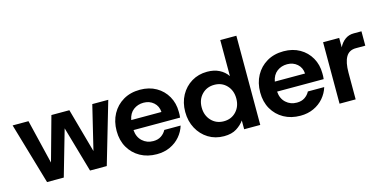

<svg xmlns="http://www.w3.org/2000/svg" viewBox="-70 -1103 3004 1497"><g transform="rotate(-15 1431.5 -354.0)"><path d="M162 0 17 -496H145L231 -139L330 -496H475L574 -140L660 -496H789L644 0H509L403 -369L297 0Z M1047 12Q971 12 913 -20.5Q855 -53 822 -110.5Q789 -168 789 -244Q789 -321 821.5 -380.5Q854 -440 912 -474Q970 -508 1047 -508Q1121 -508 1177 -476Q1233 -444 1264.5 -388.5Q1296 -333 1296 -264Q1296 -254 1296 -242Q1296 -230 1294 -217H918Q922 -160 958 -127Q994 -94 1046 -94Q1084 -94 1110 -111.5Q1136 -129 1150 -156H1282Q1268 -109 1235 -70.5Q1202 -32 1154 -10Q1106 12 1047 12ZM1048 -403Q1001 -403 966 -376.5Q931 -350 921 -297H1165Q1162 -345 1129 -374Q1096 -403 1048 -403Z M1589 12Q1518 12 1463 -22Q1408 -56 1376 -115Q1344 -174 1344 -249Q1344 -324 1376 -382.5Q1408 -441 1463.5 -474.5Q1519 -508 1589 -508Q1645 -508 1686.5 -487Q1728 -466 1753 -429V-720H1883V0H1753V-71Q1730 -38 1690.5 -13Q1651 12 1589 12ZM1617 -101Q1678 -101 1717 -142.5Q1756 -184 1756 -248Q1756 -312 1717 -353.5Q1678 -395 1617 -395Q1556 -395 1516.5 -354Q1477 -313 1477 -249Q1477 -185 1516.5 -143Q1556 -101 1617 -101Z M2206 12Q2130 12 2072 -20.5Q2014 -53 1981 -110.5Q1948 -168 1948 -244Q1948 -321 1980.5 -380.5Q2013 -440 2071 -474Q2129 -508 2206 -508Q2280 -508 2336 -476Q2392 -444 2423.5 -388.5Q2455 -333 2455 -264Q2455 -254 2455 -242Q2455 -230 2453 -217H2077Q2081 -160 2117 -127Q2153 -94 2205 -94Q2243 -94 2269 -111.5Q2295 -129 2309 -156H2441Q2427 -109 2394 -70.5Q2361 -32 2313 -10Q2265 12 2206 12ZM2207 -403Q2160 -403 2125 -376.5Q2090 -350 2080 -297H2324Q2321 -345 2288 -374Q2255 -403 2207 -403Z M2523 0V-496H2653V-420Q2672 -458 2702 -479.5Q2732 -501 2771 -501H2834V-385H2758Q2703 -385 2678 -342Q2653 -299 2653 -215V0Z"/></g></svg>

Font: HostGroteskBold
Style: Bold
Weight: 700
Designer: Doukan Karapınar based on Poppins by Indian Type Foundry, Jonny Pinhorn
Foundry: Element Type
Version: Version 1.001; ttfautohint (v1.8.4.7-5d5b)